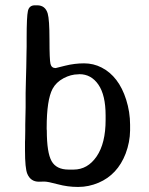

<svg xmlns="http://www.w3.org/2000/svg" viewBox="-20 -721 571 735"><path d="M242.7 -71.8H261.7Q315.4 -71.8 349.9 -122.1Q384.3 -172.4 384.3 -262.2V-278.8Q384.3 -356.9 356.7 -397Q329.1 -437 284.2 -437L279.3 -436.5Q251.5 -436.5 223.1 -421.4Q194.8 -406.2 181.2 -380.9Q158.7 -338.4 158.7 -231.9V-226.6L159.2 -221.2Q159.2 -136.7 177.5 -104.2Q195.8 -71.8 242.7 -71.8ZM82 -575.2Q82 -657.7 86.9 -679.2Q91.8 -700.7 113.8 -700.7H122.1Q153.3 -700.7 162.6 -669.4Q169.4 -646 169.4 -569.1Q169.4 -492.2 173.3 -476.3Q177.2 -460.4 192.9 -460.4Q193.4 -460.4 229.5 -469.5Q265.6 -478.5 301.8 -478.5Q337.9 -478.5 369.1 -462.4Q434.6 -428.7 462.9 -339.8Q478 -292 478 -243.7V-221.7Q477.5 -176.8 460.9 -132.8Q429.7 -52.2 357.4 -21.5Q319.3 -5.4 280.3 -5.4Q278.8 -5.4 276.9 -5.4Q239.3 -5.4 201.2 -15.6Q163.1 -25.9 149.9 -25.9Q149.4 -25.9 148.4 -25.9Q135.3 -25.4 128.9 -25.4Q97.2 -25.4 84.5 -55.7Q75.7 -76.7 75.7 -145.5V-178.2L76.2 -189L76.7 -222.2V-244.1L78.1 -310.1Q78.1 -337.4 78.1 -364.7L79.1 -409.2L80.6 -464.4L81.5 -520L82 -542.5Z"/></svg>

Font: Averia Sans Libre Light
Style: Regular
Weight: 300
Version: Version 1.002